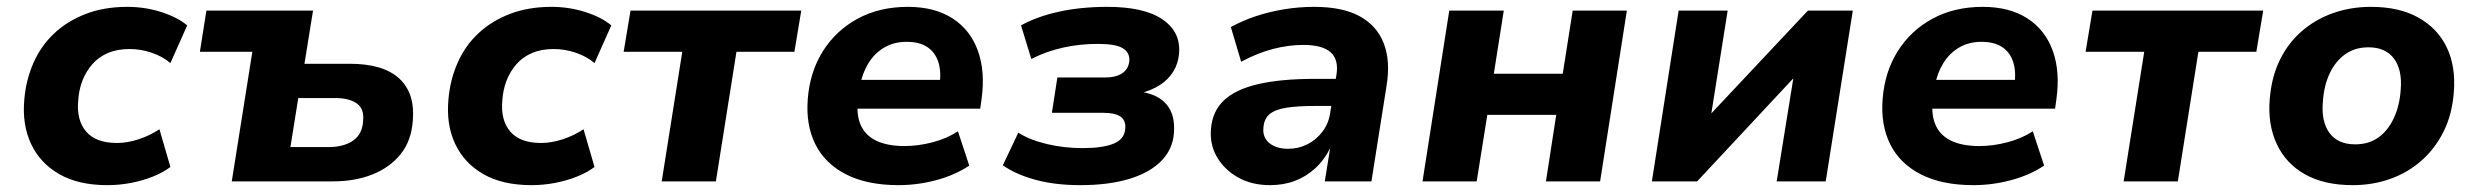

<svg xmlns="http://www.w3.org/2000/svg" viewBox="-20 -529 7228 560"><path d="M293 11Q209 11 153 -21Q97 -53 70.5 -109.5Q44 -166 51 -240Q56 -297 78 -346.5Q100 -396 138.5 -432Q177 -468 230.5 -488.5Q284 -509 351 -509Q403 -509 450 -494Q497 -479 526 -455L477 -345Q455 -364 423 -375Q391 -386 358 -386Q322 -386 295 -374.5Q268 -363 249.5 -342Q231 -321 220.5 -294Q210 -267 208 -235Q203 -178 231.5 -145Q260 -112 321 -112Q352 -112 385 -123Q418 -134 445 -152L477 -42Q456 -26 426 -14Q396 -2 362 4.5Q328 11 293 11Z M656 0 716 -378H563L582 -498H893L868 -343H1000Q1098 -343 1144.5 -300Q1191 -257 1184 -177Q1180 -119 1149 -80Q1118 -41 1067 -20.5Q1016 0 951 0ZM827 -100H937Q983 -100 1010 -119Q1037 -138 1039 -176Q1043 -211 1021 -227Q999 -243 958 -243H850Z M1530 11Q1446 11 1390 -21Q1334 -53 1307.5 -109.5Q1281 -166 1288 -240Q1293 -297 1315 -346.5Q1337 -396 1375.5 -432Q1414 -468 1467.5 -488.5Q1521 -509 1588 -509Q1640 -509 1687 -494Q1734 -479 1763 -455L1714 -345Q1692 -364 1660 -375Q1628 -386 1595 -386Q1559 -386 1532 -374.5Q1505 -363 1486.5 -342Q1468 -321 1457.5 -294Q1447 -267 1445 -235Q1440 -178 1468.5 -145Q1497 -112 1558 -112Q1589 -112 1622 -123Q1655 -134 1682 -152L1714 -42Q1693 -26 1663 -14Q1633 -2 1599 4.5Q1565 11 1530 11Z M1910 0 1970 -378H1799L1819 -498H2317L2297 -378H2128L2068 0Z M2601 11Q2509 11 2447.5 -20.5Q2386 -52 2358 -108.5Q2330 -165 2336 -240Q2342 -319 2380 -379.5Q2418 -440 2481.5 -474.5Q2545 -509 2628 -509Q2706 -509 2758 -475.5Q2810 -442 2832 -381.5Q2854 -321 2843 -241L2839 -212H2458L2471 -296H2735L2720 -280Q2726 -319 2717 -347.5Q2708 -376 2685 -391.5Q2662 -407 2624 -407Q2587 -407 2558.5 -390Q2530 -373 2512.5 -344Q2495 -315 2488 -278L2484 -249Q2476 -202 2488.5 -169Q2501 -136 2534 -119.5Q2567 -103 2618 -103Q2658 -103 2700 -114Q2742 -125 2774 -146L2807 -46Q2765 -18 2710.5 -3.5Q2656 11 2601 11Z M3131 11Q3056 11 2998.5 -5Q2941 -21 2905 -47L2950 -142Q2983 -121 3033 -109Q3083 -97 3138 -97Q3196 -97 3228 -110Q3260 -123 3262 -154Q3264 -178 3248 -189Q3232 -200 3197 -200H3048L3064 -303H3203Q3235 -303 3253.5 -315.5Q3272 -328 3274 -353Q3275 -376 3254.5 -388.5Q3234 -401 3181 -401Q3129 -401 3080 -390Q3031 -379 2988 -357L2958 -455Q3005 -481 3069 -495Q3133 -509 3210 -509Q3317 -509 3370.5 -472.5Q3424 -436 3419 -374Q3417 -345 3402.5 -321Q3388 -297 3363 -281Q3338 -265 3305 -257L3309 -261Q3360 -253 3384 -222.5Q3408 -192 3404 -142Q3401 -94 3367 -59.5Q3333 -25 3273 -7Q3213 11 3131 11Z M3684 11Q3631 11 3591 -11.5Q3551 -34 3529.5 -71Q3508 -108 3512 -153Q3516 -204 3549.5 -236Q3583 -268 3649 -283.5Q3715 -299 3816 -299H3892L3880 -220H3817Q3766 -220 3733 -215Q3700 -210 3683.5 -196.5Q3667 -183 3665 -157Q3662 -128 3682.5 -111.5Q3703 -95 3737 -95Q3767 -95 3793 -108Q3819 -121 3837.5 -145.5Q3856 -170 3860 -202L3878 -311Q3885 -355 3861 -376.5Q3837 -398 3781 -398Q3739 -398 3694 -386.5Q3649 -375 3600 -349L3570 -450Q3604 -469 3643.5 -482Q3683 -495 3726 -502Q3769 -509 3813 -509Q3896 -509 3946 -481.5Q3996 -454 4016 -402.5Q4036 -351 4024 -278L3980 0H3844L3860 -100H3861Q3844 -64 3817 -39Q3790 -14 3757 -1.5Q3724 11 3684 11Z M4129 0 4207 -498H4366L4337 -314H4538L4567 -498H4725L4647 0H4489L4519 -194H4318L4287 0Z M4798 0 4876 -498H5019L4969 -183H4957L5253 -498H5384L5305 0H5162L5213 -316H5225L4930 0Z M5736 11Q5644 11 5582.5 -20.5Q5521 -52 5493 -108.5Q5465 -165 5471 -240Q5477 -319 5515 -379.5Q5553 -440 5616.5 -474.5Q5680 -509 5763 -509Q5841 -509 5893 -475.5Q5945 -442 5967 -381.5Q5989 -321 5978 -241L5974 -212H5593L5606 -296H5870L5855 -280Q5861 -319 5852 -347.5Q5843 -376 5820 -391.5Q5797 -407 5759 -407Q5722 -407 5693.5 -390Q5665 -373 5647.5 -344Q5630 -315 5623 -278L5619 -249Q5611 -202 5623.5 -169Q5636 -136 5669 -119.5Q5702 -103 5753 -103Q5793 -103 5835 -114Q5877 -125 5909 -146L5942 -46Q5900 -18 5845.5 -3.5Q5791 11 5736 11Z M6174 0 6234 -378H6063L6083 -498H6581L6561 -378H6392L6332 0Z M6842 11Q6759 11 6703 -20.5Q6647 -52 6620.5 -109Q6594 -166 6600 -239Q6605 -304 6629.5 -354Q6654 -404 6694 -438.5Q6734 -473 6785.5 -491Q6837 -509 6895 -509Q6978 -509 7034 -477.5Q7090 -446 7116.5 -390.5Q7143 -335 7137 -260Q7132 -195 7107 -145Q7082 -95 7042 -60Q7002 -25 6951 -7Q6900 11 6842 11ZM6849 -108Q6889 -108 6917 -128Q6945 -148 6962 -184.5Q6979 -221 6982 -267Q6987 -325 6962.5 -358Q6938 -391 6888 -391Q6849 -391 6820.5 -371Q6792 -351 6775 -315Q6758 -279 6755 -232Q6750 -174 6774.5 -141Q6799 -108 6849 -108Z"/></svg>

Font: Nunito Sans 9pt ExtraBold
Style: Italic
Weight: 800
Italic angle: -9°
Version: Version 3.101;gftools[0.9.27]